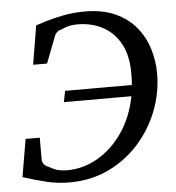

<svg xmlns="http://www.w3.org/2000/svg" viewBox="-51 -735 732 799"><g transform="rotate(-5 315.0 -335.5)"><path d="M609.9 -403.8Q609.9 -324.2 580.8 -249Q551.8 -173.8 498.3 -114Q444.8 -54.2 371.1 -19Q297.4 16.1 208 16.1Q159.2 16.1 115 5.6Q70.8 -4.9 14.2 -22.9L41 -180.2H100.1V-86.9Q100.1 -79.1 105.7 -70.8Q111.3 -62.5 118.2 -60.1Q122.1 -58.1 144.5 -46.6Q167 -35.2 203.1 -35.2Q268.6 -35.2 329.1 -69.6Q389.6 -104 433.8 -167.7Q478 -231.4 495.1 -318.8H212.9L222.2 -365.2H501Q502.4 -377 502.7 -389.6Q502.9 -402.3 502.9 -415Q502.9 -490.2 475.3 -539.1Q447.8 -587.9 401.4 -612.1Q355 -636.2 298.8 -636.2Q266.6 -636.2 247.3 -628.4Q228 -620.6 224.1 -619.1Q217.8 -618.7 210.9 -612.3Q204.1 -606 201.2 -599.1L157.2 -484.9H99.1L126 -647Q133.3 -649.4 163.8 -659.2Q194.3 -668.9 239 -678Q283.7 -687 332 -687Q406.2 -687 459 -663.1Q511.7 -639.2 545.2 -598.6Q578.6 -558.1 594.2 -507.6Q609.9 -457 609.9 -403.8Z"/></g></svg>

Font: Charis
Style: Italic
Weight: 400
Italic angle: -11°
Designer: Walt Agee, Miriam Martin, Annie Olsen, Victor Gaultney, Lorna Priest, Alan Ward, Bob Hallissy, Martin Hosken, Sharon Cor
Foundry: SIL Global
Version: Version 7.000